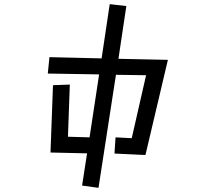

<svg xmlns="http://www.w3.org/2000/svg" viewBox="-20 -785 1040 924"><path d="M536 -124 614 -120 683 -423 538 -425 454 119 375 108 399 -47 223 -51 235 -375 316 -378 307 -127 411 -124 457 -427 210 -431 218 -510 469 -504 508 -765 588 -756 550 -502 788 -497 680 -39 531 -46Z"/></svg>

Font: Moralerspace Krypton JPDOC
Style: Regular
Weight: 400
Version: v0.0.6; ttfautohint (v1.8.4.7-5d5b-dirty) -l 6 -r 45 -G 200 